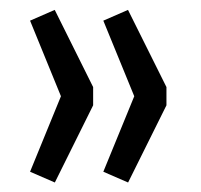

<svg xmlns="http://www.w3.org/2000/svg" viewBox="-20 -464 415 396"><path d="M93.1 -87.6 42 -109.8 105.7 -265.5 42 -421.4 92.9 -443.6 172.1 -284.4V-246.8ZM244.2 -87.6 193.1 -109.8 256.9 -265.5 193.1 -421.4 244 -443.6 323.3 -284.4V-246.8Z"/></svg>

Font: Nunito Sans 12pt ExtraLight Condensed
Style: Regular
Weight: 200
Width: 3
Version: Version 3.101;gftools[0.9.27]